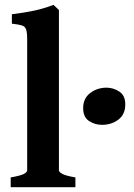

<svg xmlns="http://www.w3.org/2000/svg" viewBox="-20 -777 555 797"><path d="M24.4 0V-40.5Q66.4 -47.9 79.6 -55.2Q92.8 -62.5 92.8 -70.3V-613.3Q92.8 -642.1 88.4 -654.8Q84 -667.5 70.3 -671.6Q56.6 -675.8 29.3 -678.7V-717.8Q83 -724.6 122.1 -732.9Q161.1 -741.2 202.1 -756.8L224.6 -735.4V-70.3Q224.6 -63 238.8 -55.2Q252.9 -47.4 293 -40.5V0ZM500 -343.3Q500 -302.2 471.4 -280.5Q442.9 -258.8 403.3 -258.8Q373.5 -258.8 349.4 -274.9Q325.2 -291 325.2 -328.1Q325.2 -368.7 354.5 -390.9Q383.8 -413.1 422.4 -413.1Q450.2 -413.1 475.1 -397Q500 -380.9 500 -343.3Z"/></svg>

Font: Gentium Book Plus
Style: Bold
Weight: 700
Designer: Victor Gaultney, Annie Olsen, Iska Routamaa, Becca Hirsbrunner
Foundry: SIL International
Version: Version 6.101